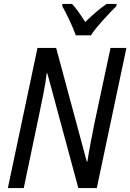

<svg xmlns="http://www.w3.org/2000/svg" viewBox="-20 -958 664 978"><path d="M20 0H101L180 -377Q189 -419 201 -480Q213 -541 218 -585H221L379 0H473L624 -714H543L460 -325Q452 -285 442 -232.5Q432 -180 425 -135H422L266 -714H171ZM366 -778H443Q463 -809 505.5 -856Q548 -903 573 -927L574 -938H523Q498 -921 470.5 -897.5Q443 -874 414 -846Q376 -907 347 -938H298L297 -927Q313 -899 334 -854.5Q355 -810 366 -778Z"/></svg>

Font: Noto Sans UI SemiCondensed
Style: Italic
Weight: 400
Width: 4
Italic angle: -12°
Designer: Monotype Design Team
Foundry: Monotype Imaging Inc.
Version: Version 1.901